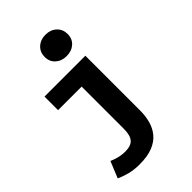

<svg xmlns="http://www.w3.org/2000/svg" viewBox="-277 -856 1153 1153"><g transform="rotate(-45 300.0 -279.5)"><path d="M194.7 196.1Q148.8 196.1 111.3 186.6Q73.9 177.1 42 162.4L84.9 57.3Q115.2 70.3 139.7 75.5Q164.3 80.7 185.8 80.7Q221.8 80.7 241.8 69.6Q261.8 58.4 270.1 35.3Q278.5 12.1 278.5 -23.8V-380.8H78.5V-496.1H425.4V-29.8Q425.4 15.9 414.3 56.6Q403.3 97.4 377.4 128.8Q351.5 160.3 306.9 178.2Q262.4 196.1 194.7 196.1ZM345.1 -573.6Q302.7 -573.6 275 -598.3Q247.4 -623 247.4 -663.4Q247.4 -704 275 -729.4Q302.7 -754.9 345.1 -754.9Q387.6 -754.9 415.2 -729.4Q442.7 -704 442.7 -663.4Q442.7 -623 415.2 -598.3Q387.6 -573.6 345.1 -573.6Z"/></g></svg>

Font: Source Code Pro ExtraLight
Style: Regular
Weight: 200
Monospace: yes
Designer: Paul D. Hunt, Teo Tuominen
Foundry: Adobe
Version: Version 1.026;hotconv 1.1.0;makeotfexe 2.6.0